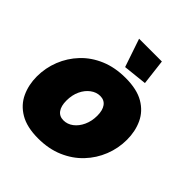

<svg xmlns="http://www.w3.org/2000/svg" viewBox="-203 -861 1001 1001"><g transform="rotate(45 298.0 -360.0)"><path d="M240 10Q157 10 105.5 -20.5Q54 -51 30.5 -102Q7 -153 7 -214Q7 -277 30 -335Q53 -393 96 -438.5Q139 -484 200.5 -510Q262 -536 340 -536Q424 -536 475 -506Q526 -476 549.5 -425.5Q573 -375 573 -313Q573 -250 550 -192Q527 -134 484 -88.5Q441 -43 379.5 -16.5Q318 10 240 10ZM267 -150Q296 -150 320.5 -168.5Q345 -187 360 -219.5Q375 -252 375 -292Q375 -332 359 -354Q343 -376 313 -376Q285 -376 260 -357.5Q235 -339 220 -307Q205 -275 205 -234Q205 -194 221 -172Q237 -150 267 -150ZM245 -730H413L430 -588L298 -574Z"/></g></svg>

Font: Raleway Black
Style: Italic
Weight: 900
Italic angle: -12°
Designer: Matt McInerney, Pablo Impallari, Rodrigo Fuenzalida
Foundry: Matt McInerney, Pablo Impallari, Rodrigo Fuenzalida
Version: Version 4.101;RELEASE